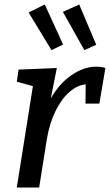

<svg xmlns="http://www.w3.org/2000/svg" viewBox="-20 -838 491 858"><path d="M451 -534 424 -375H362L363 -461Q327 -458 291.5 -428Q256 -398 228.5 -342.5Q201 -287 189 -214L155 0H55L127 -453L55 -473L63 -527L234 -534L207 -398Q245 -465 300 -502.5Q355 -540 410 -540Q435 -540 451 -534ZM262 -639 210 -614 108 -782 180 -818ZM410 -638 357 -614 261 -785 334 -818Z"/></svg>

Font: Bitter Pro Medium
Style: Italic
Weight: 500
Italic angle: -9°
Designer: Sol Matas, and Bitter project Authors
Foundry: Sol Matas
Version: Version 1.010